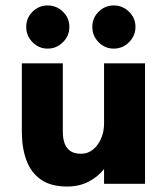

<svg xmlns="http://www.w3.org/2000/svg" viewBox="-20 -673 601 703"><path d="M226 10Q167 10 130.5 -15Q94 -40 77 -85.5Q60 -131 60 -190V-441H210V-190Q210 -165 217 -147Q224 -129 238.5 -119.5Q253 -110 277 -110Q301 -110 320 -125Q339 -140 350 -165.5Q361 -191 361 -220V-441H511V0H361V-54Q339 -26 304.5 -8Q270 10 226 10ZM396.5 -495Q364 -495 341 -518.5Q318 -542 318 -574.5Q318 -607 341 -630Q364 -653 396.5 -653Q429 -653 452.5 -630Q476 -607 476 -574.5Q476 -542 452.5 -518.5Q429 -495 396.5 -495ZM154.5 -495Q122 -495 99 -518.5Q76 -542 76 -574.5Q76 -607 99 -630Q122 -653 154.5 -653Q187 -653 210.5 -630Q234 -607 234 -574.5Q234 -542 210.5 -518.5Q187 -495 154.5 -495Z"/></svg>

Font: Teachers
Style: Regular
Weight: 400
Designer: Alfredo Marco Pradil, Chank Diesel
Version: Version 1.001